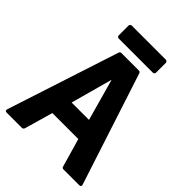

<svg xmlns="http://www.w3.org/2000/svg" viewBox="-249 -928 1056 1056"><g transform="rotate(45 279.0 -400.5)"><path d="M422 -800C422 -805 418 -813 410 -813H144C139 -813 132 -808 132 -800V-724C132 -719 136 -712 144 -712H410C415 -712 422 -716 422 -724ZM210 -280 277 -524 345 -280ZM426 3C427 8 432 12 438 12H560C579 12 572 -4 572 -4L359 -658C357 -663 353 -666 347 -666H211C206 -666 201 -663 199 -658L-14 -4C-20 14 -2 12 -2 12H116C121 12 126 8 128 3L176 -164H378Z"/></g></svg>

Font: Falling Sky
Style: Bd
Weight: 700
Designer: Paul D. Hunt
Foundry: Adobe Systems Incorporated
Version: Version 1.02